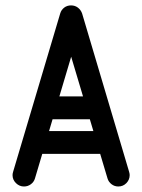

<svg xmlns="http://www.w3.org/2000/svg" viewBox="-20 -683 522 704"><path d="M200.8 -633.8Q204.5 -646.5 215.2 -654.9Q226 -663.2 240.5 -663.2Q257.8 -663.2 269.2 -651Q280.8 -638.8 280.8 -621.5V-608.8L108.2 -28.8Q104.5 -16 93.4 -7.6Q82.2 0.8 67.8 0.8Q51.2 0.8 38.6 -11.5Q26 -23.8 26 -41Q26 -47 28.5 -54.5ZM124 -118.8Q106.5 -118.8 94.2 -130.9Q82 -143 82 -160.5Q82 -178 94.2 -190.2Q106.5 -202.5 124 -202.5H357.5Q375 -202.5 387.2 -190.2Q399.5 -178 399.5 -160.5Q399.5 -143 387.2 -130.9Q375 -118.8 357.5 -118.8ZM143.8 -245.8Q126.2 -245.8 114.1 -257.9Q102 -270 102 -287.5Q102 -304.2 114.1 -316.9Q126.2 -329.5 143.8 -329.5H338.8Q356.2 -329.5 368.5 -316.9Q380.8 -304.2 380.8 -287.5Q380.8 -270 368.5 -257.9Q356.2 -245.8 338.8 -245.8ZM453.2 -53.8Q454 -50.5 454.8 -47.4Q455.5 -44.2 455.5 -41.2Q455.5 -24 443.4 -11.6Q431.2 0.8 414 0.8Q399.8 0.8 388.9 -7.6Q378 -16 374.2 -28.8L201 -608.8L200.2 -621.2Q200.2 -638.8 211.8 -651Q223.2 -663.2 240.5 -663.2Q255 -663.2 265.8 -654.9Q276.5 -646.5 281 -633.8Z"/></svg>

Font: Libertine-Super Thin
Style: Regular
Weight: 100
Designer: Bastien Sozeau
Foundry: NBR — Bastien Sozeau
Version: Version 2.003;gftools[0.9.33]